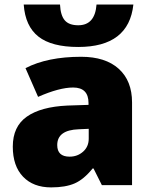

<svg xmlns="http://www.w3.org/2000/svg" viewBox="-20 -812 663 842"><path d="M426.8 0 390.1 -73.2H386.2Q347.7 -25.4 307.6 -7.8Q267.6 9.8 204.1 9.8Q126 9.8 81.1 -37.1Q36.1 -84 36.1 -168.9Q36.1 -257.3 97.7 -300.5Q159.2 -343.8 275.9 -349.1L368.2 -352.1V-359.9Q368.2 -428.2 300.8 -428.2Q240.2 -428.2 147 -387.2L91.8 -513.2Q188.5 -563 335.9 -563Q442.4 -563 500.7 -510.3Q559.1 -457.5 559.1 -362.8V0ZM285.2 -125Q319.8 -125 344.5 -147Q369.1 -168.9 369.1 -204.1V-247.1L325.2 -245.1Q231 -241.7 231 -175.8Q231 -125 285.2 -125ZM323.2 -606Q206.5 -606 148.7 -651.4Q90.8 -696.8 84 -792H243.2Q245.6 -744.1 264.2 -722.7Q282.7 -701.2 323.2 -701.2Q396.5 -701.2 403.3 -792H564.9Q544.9 -606 323.2 -606Z"/></svg>

Font: Open Sans ExtBd
Style: Bold
Weight: 800
Foundry: Ascender Corporation
Version: Version 1.10